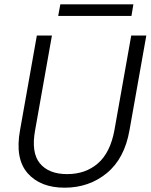

<svg xmlns="http://www.w3.org/2000/svg" viewBox="-20 -864 701 891"><path d="M73 -260 151 -699H221L143 -260Q124 -156 165 -106Q206 -56 292 -56Q377 -56 434.5 -106Q492 -156 511 -260L589 -699H659L581 -260Q558 -128 475.5 -60.5Q393 7 280 7Q167 7 108 -60.5Q49 -128 73 -260ZM250 -790 260 -844H599L590 -790Z"/></svg>

Font: Poppins Light
Style: Italic
Weight: 300
Italic angle: -10°
Designer: Ninad Kale (Devanagari), Jonny Pinhorn (Latin)
Foundry: Indian Type Foundry
Version: Version 3.200;PS 1.000;hotconv 16.6.54;makeotf.lib2.5.65590